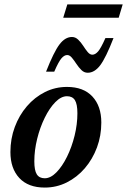

<svg xmlns="http://www.w3.org/2000/svg" viewBox="-20 -835 574 867"><path d="M282.5 -442.5Q357 -442.5 397.2 -399.2Q437.5 -356 437.5 -281.5Q437.5 -222 417.8 -169Q398 -116 363 -75.2Q328 -34.5 281.5 -11.2Q235 12 182 12Q107.5 12 67.2 -31.2Q27 -74.5 27 -148.5Q27 -208.5 46.8 -261.5Q66.5 -314.5 101.5 -355.2Q136.5 -396 182.8 -419.2Q229 -442.5 282.5 -442.5ZM182 -30Q208.5 -30 234.8 -56.8Q261 -83.5 282.5 -127Q304 -170.5 316.8 -222.2Q329.5 -274 329.5 -323.5Q329.5 -365 318.2 -382.8Q307 -400.5 282.5 -400.5Q256 -400.5 229.8 -373.8Q203.5 -347 182 -303.2Q160.5 -259.5 147.8 -208Q135 -156.5 135 -106.5Q135 -65.5 146.2 -47.8Q157.5 -30 182 -30ZM492.5 -663Q458 -574 432.5 -540.2Q407 -506.5 376 -506.5Q360 -506.5 347.8 -518.5Q335.5 -530.5 325 -546.5Q314.5 -562.5 304.5 -574.5Q294.5 -586.5 283.5 -586.5Q270.5 -586.5 257.8 -572Q245 -557.5 225 -511.5H188Q223 -600.5 248.5 -634.2Q274 -668 305 -668Q320.5 -668 333 -656Q345.5 -644 355.8 -628Q366 -612 376 -600Q386 -588 397 -588Q410 -588 422.8 -602.5Q435.5 -617 456 -663ZM265.5 -755 284 -815H534L516 -755Z"/></svg>

Font: Newsreader 16pt SemiBold
Style: Italic
Weight: 600
Italic angle: -17°
Designer: Hugues Gentile
Foundry: Production Type
Version: Version 1.003; ttfautohint (v1.8.3)